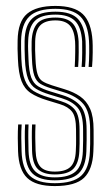

<svg xmlns="http://www.w3.org/2000/svg" viewBox="-20 -627 378 654"><path d="M166.5 6.8Q101.8 6.8 72.8 -20.8Q43.8 -48.2 41.5 -111.8Q40.8 -134.8 40.6 -156.9Q40.5 -179 41.8 -203H53.8Q52.2 -179.5 52.5 -157.1Q52.8 -134.8 53.5 -112.2Q55.2 -53 81.9 -28Q108.5 -3 166.5 -3Q229 -3 256.4 -28.2Q283.8 -53.5 286.2 -110.5Q287 -127 287.1 -137.1Q287.2 -147.2 287.1 -157.5Q287 -167.8 287 -184.8Q287 -244.8 264.6 -271.9Q242.2 -299 196.5 -313L154.2 -326Q131.8 -333 117.8 -341.4Q103.8 -349.8 97 -369Q90.2 -388.2 88.8 -426.5Q88 -447 87.6 -458.1Q87.2 -469.2 87.8 -486.5Q89.5 -527.5 107.2 -547.4Q125 -567.2 168.8 -567.2Q207.5 -567.2 226.4 -548.5Q245.2 -529.8 247.8 -485.5Q248.2 -476 248.1 -449.2Q248 -422.5 246.2 -399H234.5Q236 -422.8 236.2 -448.9Q236.5 -475 235.8 -485.2Q233.5 -522.8 217.9 -540.1Q202.2 -557.5 168.8 -557.5Q134 -557.5 117.5 -541Q101 -524.5 99.8 -486.5Q99.2 -468.5 99.6 -456.8Q100 -445 100.8 -426.8Q102.2 -391.8 107.8 -374.6Q113.2 -357.5 125.2 -350Q137.2 -342.5 157.5 -336.2L199.5 -323.2Q230.8 -313.8 252.9 -298.5Q275 -283.2 286.9 -256.5Q298.8 -229.8 298.8 -184.8Q298.8 -167.8 298.9 -157.4Q299 -147 298.9 -136.9Q298.8 -126.8 298 -110.2Q295.5 -49.8 266.4 -21.5Q237.2 6.8 166.5 6.8ZM166.5 -12.8Q115 -12.8 91.1 -35.6Q67.2 -58.5 65.5 -112.8Q64.8 -135.2 64.5 -157.4Q64.2 -179.5 65.5 -203H77.2Q76.2 -179.8 76.4 -158.2Q76.5 -136.8 77.2 -113Q78.8 -63.8 100.1 -43.2Q121.5 -22.8 166.5 -22.8Q215 -22.8 237.6 -42.9Q260.2 -63 262.2 -111.2Q263.2 -132.5 263.1 -148.1Q263 -163.8 263 -184.8Q263 -238.8 244.4 -260.2Q225.8 -281.8 190.2 -292.5L147.5 -305.5Q120.5 -313.8 102.8 -324.5Q85 -335.2 75.9 -358.2Q66.8 -381.2 64.8 -426.2Q64 -444.2 63.8 -458.8Q63.5 -473.2 63.8 -487.2Q64.8 -541.2 90 -564.2Q115.2 -587.2 168.8 -587.2Q222.5 -587.2 245.4 -562.6Q268.2 -538 271.5 -486.8Q272.2 -473 272 -446.4Q271.8 -419.8 269.8 -399H258Q259.8 -419.5 260 -447.9Q260.2 -476.2 259.8 -485.8Q256.8 -535.2 235.1 -556.2Q213.5 -577.2 168.8 -577.2Q120 -577.2 98.8 -555.9Q77.5 -534.5 76 -487.8Q75.2 -468.2 75.8 -456.8Q76.2 -445.2 77 -426.2Q78.5 -384.5 86.2 -363.5Q94 -342.5 109.9 -333Q125.8 -323.5 150.8 -315.8L193.2 -302.8Q233.5 -290.2 254.2 -266.2Q275 -242.2 275 -184.8Q275 -165.2 275.1 -149.6Q275.2 -134 274.2 -111Q272 -59 247.5 -35.9Q223 -12.8 166.5 -12.8ZM166.5 -32.8Q127.5 -32.8 109 -51Q90.5 -69.2 89.2 -113.5Q88.5 -137.8 88.4 -157.9Q88.2 -178 89.2 -203H101Q99.8 -177.5 100.1 -157.6Q100.5 -137.8 101.2 -113.8Q102.5 -75.8 117.5 -59.1Q132.5 -42.5 166.5 -42.5Q202.8 -42.5 219.6 -58.2Q236.5 -74 238.2 -111.8Q239.5 -136.8 239.2 -149.2Q239 -161.8 239 -184.8Q239 -228.8 225.8 -246.1Q212.5 -263.5 184 -272.2L140.5 -285.5Q106 -296 84.8 -310.1Q63.5 -324.2 53.2 -350.9Q43 -377.5 41 -425.8Q40 -447.8 39.8 -460.5Q39.5 -473.2 40 -488.8Q41 -553.8 72.4 -580.2Q103.8 -606.8 168.8 -606.8Q232.8 -606.8 262 -579Q291.2 -551.2 295.2 -487.5Q296 -476 295.8 -448.4Q295.5 -420.8 293.5 -399H281.8Q283.8 -422 283.9 -448.9Q284 -475.8 283.2 -487.2Q279.8 -545 253.5 -571Q227.2 -597 168.8 -597Q107.2 -597 80.1 -571Q53 -545 51.8 -487.5Q51.5 -473.5 51.8 -460Q52 -446.5 52.8 -426Q55 -378.8 64.9 -354Q74.8 -329.2 94.2 -317.1Q113.8 -305 144 -295.8L187.2 -282.5Q220 -272.5 235.5 -252.6Q251 -232.8 251 -184.8Q251 -167.8 251.1 -157.8Q251.2 -147.8 251.1 -137.9Q251 -128 250.2 -111Q248.2 -70.8 229.6 -51.8Q211 -32.8 166.5 -32.8Z"/></svg>

Font: Big Shoulders Inline Text Thin Light
Style: Regular
Weight: 300
Version: Version 2.002